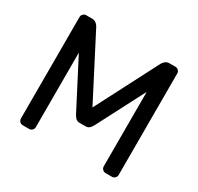

<svg xmlns="http://www.w3.org/2000/svg" viewBox="-149 -879 1092 1058"><g transform="rotate(30 397.0 -350.0)"><path d="M599 -668Q615 -700 643 -700H681Q692 -700 700 -692Q708 -684 708 -673V-27Q708 -16 700 -8Q692 0 681 0H640Q629 0 621 -8Q613 -16 613 -27V-501L457 -200Q449 -184 439.5 -176Q430 -168 416 -168H378Q364 -168 354.5 -176Q345 -184 337 -200L181 -501V-27Q181 -16 173 -8Q165 0 154 0H113Q102 0 94 -8Q86 -16 86 -27V-673Q86 -684 94 -692Q102 -700 113 -700H151Q179 -700 195 -668L397 -277Z"/></g></svg>

Font: Rubik
Style: Regular
Weight: 400
Designer: Hubert & Fischer
Foundry: Hubert & Fischer
Version: Version 1.100